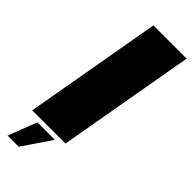

<svg xmlns="http://www.w3.org/2000/svg" viewBox="-313 -814 1034 1034"><g transform="rotate(45 203.5 -297.5)"><path d="M16 0H269L407 -785H154ZM18 190H103L214.5 26H81.5Z"/></g></svg>

Font: Anybody Expanded Black
Style: Italic
Weight: 900
Width: 7
Italic angle: -10°
Version: Version 1.113;gftools[0.9.25]